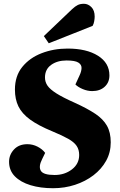

<svg xmlns="http://www.w3.org/2000/svg" viewBox="-20 -982 634 1016"><path d="M566 -229Q566 -175 541.5 -131Q517 -87 474.5 -54.5Q432 -22 377 -4Q322 14 261 14Q194 14 141.5 -2Q89 -18 58.5 -49Q28 -80 28 -126Q28 -163 54 -191Q80 -219 125 -219Q153 -219 178.5 -206Q204 -193 219 -173L203 -140Q183 -101 196 -78.5Q209 -56 269 -56Q322 -56 360.5 -85.5Q399 -115 399 -162Q399 -190 385.5 -210Q372 -230 341 -247.5Q310 -265 257 -287Q182 -318 139 -349.5Q96 -381 77.5 -419Q59 -457 59 -508Q59 -580 98 -628Q137 -676 200.5 -700.5Q264 -725 338 -725Q438 -725 498.5 -687Q559 -649 559 -583Q559 -546 534 -523Q509 -500 468 -500Q443 -500 418 -510.5Q393 -521 379 -535L401 -583Q411 -604 411.5 -622Q412 -640 394.5 -651Q377 -662 332 -662Q283 -662 250.5 -638.5Q218 -615 218 -572Q218 -548 231.5 -528.5Q245 -509 279 -487.5Q313 -466 376 -438Q442 -408 484 -380Q526 -352 546 -316.5Q566 -281 566 -229ZM361 -933Q378 -949 391.5 -955.5Q405 -962 424 -962Q446 -962 463.5 -944.5Q481 -927 481 -894Q481 -884 478.5 -869.5Q476 -855 470 -845L238 -753L212 -791Z"/></svg>

Font: Literata 36pt ExtraBold
Style: Italic
Weight: 800
Italic angle: -2°
Designer: Latin by Veronika Burian and Jose Scaglione. Greek by Irene Vlachou. Cyrillic by Vera Evstafieva
Foundry: TypeTogether
Version: Version 3.002